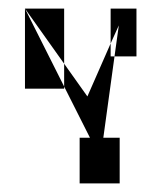

<svg xmlns="http://www.w3.org/2000/svg" viewBox="-20 -426 374 446"><path d="M38 -220H129V-225L38 -406ZM38 -406 129 -278V-406ZM38 -406ZM129 -225 189 -106H165V0H258V-106H220L246 -295H237V-325L183 -202L129 -278ZM237 -325 256 -367 246 -295H297V-406H237Z"/></svg>

Font: Digital Distortion
Style: Regular
Weight: 400
Version: Version 1